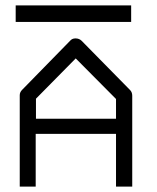

<svg xmlns="http://www.w3.org/2000/svg" viewBox="-20 -739 580 710"><path d="M38 -719H465V-658H38ZM112 -244V-49H53V-387Q53 -398 62 -407L239 -588Q246.5 -597 259 -597Q273 -597 282 -588L461 -406Q469 -398 469 -385V-49H409V-244ZM113 -300H409V-373L260 -523L113 -374Z"/></svg>

Font: ibm3270
Style: Regular
Weight: 400
Monospace: yes
Version: Version 2.0.3